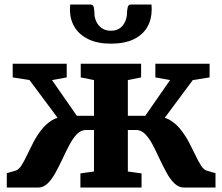

<svg xmlns="http://www.w3.org/2000/svg" viewBox="-20 -842 998 862"><path d="M10.5 0V-64.5L50 -76Q64 -80 76 -98.8Q88 -117.5 100.8 -144.5Q113.5 -171.5 128.8 -201Q144 -230.5 164.2 -257Q184.5 -283.5 211.2 -300.8Q238 -318 274 -319L283 -253.5L112.5 -482.5L37 -494.5V-556H279.5V-494.5L213.5 -482.5L325 -322H402V-482.5L342.5 -494.5V-556H613.5V-494.5L554 -482.5V-322H632L743.5 -482.5L677.5 -494.5V-556H921V-494.5L845.5 -482.5L675.5 -253.5L684 -319Q720 -318 746.8 -300.8Q773.5 -283.5 793.8 -257Q814 -230.5 829.5 -201Q845 -171.5 857.8 -144.5Q870.5 -117.5 882.5 -98.8Q894.5 -80 908 -76L947.5 -64.5V0H806Q782.5 0 763.2 -18.5Q744 -37 727.8 -66.8Q711.5 -96.5 696.2 -129.2Q681 -162 665.5 -191.8Q650 -221.5 631.8 -240Q613.5 -258.5 591 -258.5H554V-72L615.5 -63.5V0H341V-63.5L402 -72V-258.5H366Q343.5 -258.5 325.5 -240Q307.5 -221.5 291.8 -191.8Q276 -162 260.8 -129.2Q245.5 -96.5 229.2 -66.8Q213 -37 194 -18.5Q175 0 151 0ZM388.5 -821.5Q399 -821.5 401.5 -807Q404 -792.5 404 -780.5Q404 -764 412 -746Q420 -728 436.5 -716Q453 -704 478.5 -704Q503 -704 518.8 -716Q534.5 -728 542.2 -746Q550 -764 550 -780.5Q550 -792.5 552.8 -807Q555.5 -821.5 566 -821.5H660Q660.5 -817.5 660.8 -810Q661 -802.5 661 -798.5Q661 -755 641.2 -720.5Q621.5 -686 580.8 -666Q540 -646 477.5 -646Q418 -646 376.8 -666Q335.5 -686 314.8 -720.5Q294 -755 294 -798.5Q294 -804 294.5 -809.8Q295 -815.5 295 -821.5Z"/></svg>

Font: Merriweather ExtraBold
Style: Regular
Weight: 800
Version: Version 2.100